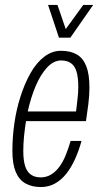

<svg xmlns="http://www.w3.org/2000/svg" viewBox="-20 -743 411 775"><path d="M145 12Q109 12 83 -2.5Q57 -17 43.5 -49Q30 -81 30 -134Q30 -189 38 -245Q46 -301 62 -351Q79 -405 103 -447.5Q127 -490 158.5 -514Q190 -538 226 -538Q264 -538 289.5 -523.5Q315 -509 328 -476.5Q341 -444 341 -390Q341 -357 336.5 -322Q332 -287 327 -254H85Q80 -223 77 -192.5Q74 -162 74 -134Q74 -96 81.5 -72.5Q89 -49 105 -38Q121 -27 144 -27Q167 -27 185.5 -38Q204 -49 219 -69Q234 -89 245 -116Q256 -143 265 -174H309Q298 -134 282.5 -100Q267 -66 247 -41Q227 -16 201.5 -2Q176 12 145 12ZM92 -293H287Q290 -319 293 -344.5Q296 -370 296 -393Q296 -430 289 -453.5Q282 -477 266.5 -488Q251 -499 227 -499Q196 -499 169.5 -470Q143 -441 123.5 -394.5Q104 -348 92 -293ZM356 -723 264 -591H218L174 -723H212L253 -603H229L316 -723Z"/></svg>

Font: Archivo ExtraCondensed Thin
Style: Italic
Weight: 250
Width: 2
Italic angle: -10°
Designer: Hector Gatti
Foundry: Omnibus-Type
Version: Version 2.001